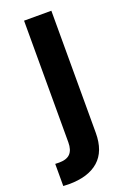

<svg xmlns="http://www.w3.org/2000/svg" viewBox="-166 -596 573 852"><g transform="rotate(-20 120.0 -170.0)"><path d="M65.9 -545.4H194.8V31.2Q194.8 118.2 145.8 161.4Q96.7 204.6 4.9 204.6Q-2.9 204.6 -21.5 203.6V99.1Q-14.2 99.6 -2.9 99.6Q33.2 99.6 49.6 82Q65.9 64.5 65.9 29.3Z"/></g></svg>

Font: Interop SemBd
Style: Regular
Weight: 600
Designer: Rasmus Andersson, Google, Jang Haemin
Foundry: jhaemin
Version: Version 1.007